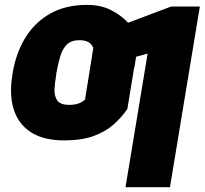

<svg xmlns="http://www.w3.org/2000/svg" viewBox="-20 -573 850 797"><path d="M809.6 -545.9 685.5 204.1H501L592.8 -350.6L544.9 -337.4L538.1 -293.9H537.1L508.8 -121.1Q485.4 -86.4 451.7 -56.4Q418 -26.4 368.4 -8.3Q318.8 9.8 247.1 9.8Q159.7 9.8 107.4 -24.7Q55.2 -59.1 36.6 -120.1Q18.1 -181.2 31.2 -259.8L32.2 -268.6Q46.4 -354 85.9 -417.7Q125.5 -481.4 189.5 -517.1Q253.4 -552.7 340.8 -552.7Q399.4 -552.7 442.1 -530.5Q484.9 -508.3 511.7 -478.5L690.4 -545.9ZM267.6 -137.7Q311 -137.7 333 -160.2L357.4 -311.5L367.2 -374Q360.8 -389.6 347.4 -397.9Q334 -406.2 309.6 -406.2Q275.9 -406.2 257.6 -388.2Q239.3 -370.1 230 -338.9Q220.7 -307.6 213.9 -268.6L212.9 -259.8Q208 -231.4 206.3 -203.4Q204.6 -175.3 217.3 -156.5Q230 -137.7 267.6 -137.7Z"/></svg>

Font: Inter Tight Black
Style: Italic
Weight: 900
Italic angle: -9.39999°
Designer: Rasmus Andersson
Foundry: rsms
Version: Version 3.004; ttfautohint (v1.8.4.7-5d5b)